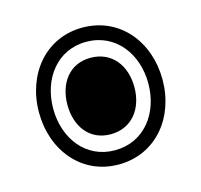

<svg xmlns="http://www.w3.org/2000/svg" viewBox="-76 -574 656 626"><g transform="rotate(-15 252.5 -261.0)"><path d="M252 -30C378 -30 461 -133 461 -261C461 -389 378 -492 252 -492C127 -492 44 -389 44 -261C44 -133 127 -30 252 -30ZM252 -78C154 -78 92 -160 92 -261C92 -362 154 -444 252 -444C351 -444 413 -361 413 -261C413 -160 351 -78 252 -78ZM252 -132C324 -132 366 -188 366 -261C366 -334 324 -390 252 -390C180 -390 140 -333 140 -261C140 -189 180 -132 252 -132Z"/></g></svg>

Font: Noto Sans Lao Looped SemiCondensed
Style: Bold
Weight: 700
Width: 4
Designer: Mark Frömberg, Ben Mitchell
Foundry: The Fontpad Ltd
Version: Version 1.002